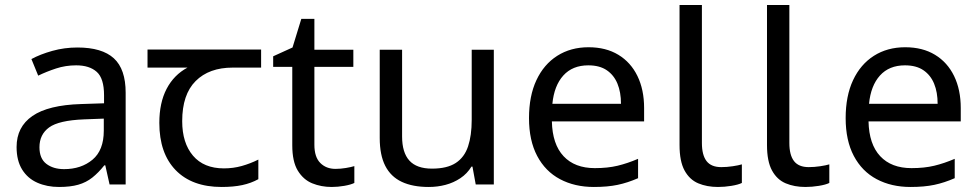

<svg xmlns="http://www.w3.org/2000/svg" viewBox="-20 -734 3894 764"><path d="M288 -545Q386 -545 433 -502Q480 -459 480 -365V0H416L399 -76H395Q372 -47 347.5 -27.5Q323 -8 291.5 1Q260 10 215 10Q167 10 128.5 -7Q90 -24 68 -59.5Q46 -95 46 -149Q46 -229 109 -272.5Q172 -316 303 -320L394 -323V-355Q394 -422 365 -448Q336 -474 283 -474Q241 -474 203 -461.5Q165 -449 132 -433L105 -499Q140 -518 188 -531.5Q236 -545 288 -545ZM314 -259Q214 -255 175.5 -227Q137 -199 137 -148Q137 -103 164.5 -82Q192 -61 235 -61Q303 -61 348 -98.5Q393 -136 393 -214V-262Z M862 10Q744 10 679 -57Q614 -124 614 -245Q614 -325 643 -380.5Q672 -436 726 -465H567V-537H1019V-465H906Q812 -465 758.5 -411.5Q705 -358 705 -252Q705 -165 748 -114.5Q791 -64 871 -64Q908 -64 942 -73.5Q976 -83 1008 -99V-21Q979 -5 944 2.5Q909 10 862 10Z M1315 -62Q1335 -62 1356 -65.5Q1377 -69 1390 -73V-6Q1376 1 1350 5.5Q1324 10 1300 10Q1258 10 1222.5 -4.5Q1187 -19 1165 -55Q1143 -91 1143 -156V-468H1067V-510L1144 -545L1179 -659H1231V-536H1386V-468H1231V-158Q1231 -109 1254.5 -85.5Q1278 -62 1315 -62Z M1945 -536V0H1873L1860 -71H1856Q1839 -43 1812 -25Q1785 -7 1753 1.5Q1721 10 1686 10Q1622 10 1578.5 -10.5Q1535 -31 1513 -74Q1491 -117 1491 -185V-536H1580V-191Q1580 -127 1609 -95Q1638 -63 1699 -63Q1759 -63 1793.5 -85.5Q1828 -108 1842.5 -151.5Q1857 -195 1857 -257V-536Z M2322 -546Q2391 -546 2440.5 -516Q2490 -486 2516.5 -431.5Q2543 -377 2543 -304V-251H2176Q2178 -160 2222.5 -112.5Q2267 -65 2347 -65Q2398 -65 2437.5 -74.5Q2477 -84 2519 -102V-25Q2478 -7 2438 1.5Q2398 10 2343 10Q2267 10 2208.5 -21Q2150 -52 2117.5 -113.5Q2085 -175 2085 -264Q2085 -352 2114.5 -415Q2144 -478 2197.5 -512Q2251 -546 2322 -546ZM2321 -474Q2258 -474 2221.5 -433.5Q2185 -393 2178 -321H2451Q2451 -367 2437 -401Q2423 -435 2394.5 -454.5Q2366 -474 2321 -474Z M2837 10Q2793 10 2758.5 -4.5Q2724 -19 2704 -55.5Q2684 -92 2684 -157V-714H2773V-165Q2773 -117 2791.5 -93Q2810 -69 2850 -69Q2872 -69 2895.5 -72.5Q2919 -76 2932 -80V-6Q2918 1 2890.5 5.5Q2863 10 2837 10Z M3185 10Q3141 10 3106.5 -4.5Q3072 -19 3052 -55.5Q3032 -92 3032 -157V-714H3121V-165Q3121 -117 3139.5 -93Q3158 -69 3198 -69Q3220 -69 3243.5 -72.5Q3267 -76 3280 -80V-6Q3266 1 3238.5 5.5Q3211 10 3185 10Z M3582 -546Q3651 -546 3700.5 -516Q3750 -486 3776.5 -431.5Q3803 -377 3803 -304V-251H3436Q3438 -160 3482.5 -112.5Q3527 -65 3607 -65Q3658 -65 3697.5 -74.5Q3737 -84 3779 -102V-25Q3738 -7 3698 1.5Q3658 10 3603 10Q3527 10 3468.5 -21Q3410 -52 3377.5 -113.5Q3345 -175 3345 -264Q3345 -352 3374.5 -415Q3404 -478 3457.5 -512Q3511 -546 3582 -546ZM3581 -474Q3518 -474 3481.5 -433.5Q3445 -393 3438 -321H3711Q3711 -367 3697 -401Q3683 -435 3654.5 -454.5Q3626 -474 3581 -474Z"/></svg>

Font: uhindi25
Style: Book
Weight: 400
Designer: Jelle Bosma - Monotype Design Team
Foundry: Monotype Imaging Inc.
Version: Version 2.003